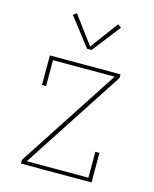

<svg xmlns="http://www.w3.org/2000/svg" viewBox="-114 -832 728 909"><g transform="rotate(15 250.0 -378.0)"><path d="M77 0V-18L399 -512H97V-385H77V-530H423V-512L101 -18H403V-145H423V0ZM261 -606H239L132 -744L149 -756L250 -620L351 -756L368 -744Z"/></g></svg>

Font: Iosevka Slab Thin
Style: Regular
Weight: 100
Monospace: yes
Designer: Belleve Invis
Foundry: Belleve Invis
Version: Version 11.1.0; ttfautohint (v1.8.3)